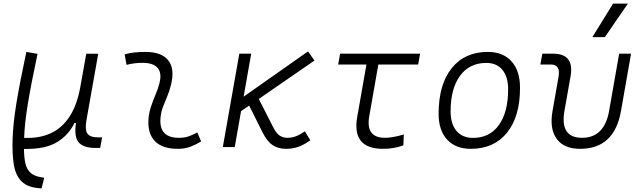

<svg xmlns="http://www.w3.org/2000/svg" viewBox="-20 -815 3556 1064"><path d="M210.4 229 202.6 228.5Q134.3 224.1 100.6 191.2Q66.9 158.2 56.9 99.1Q46.9 40 49.8 -43.5Q52.2 -129.4 71.3 -245.4Q90.3 -361.3 126 -527.3L188 -516.6Q153.3 -354 134.8 -242.2Q116.2 -130.4 113.8 -50.8H130.9Q202.1 -49.8 261 -76.4Q319.8 -103 361.6 -163.1Q403.3 -223.1 423.3 -323.2L458 -517.1H524.4L459 -148.9Q449.7 -95.7 464.4 -74.7Q479 -53.7 524.9 -53.7H545.9L535.2 4.9H510.7Q443.4 4.9 416.5 -25.4Q389.6 -55.7 400.9 -133.3H392.6Q360.4 -66.4 295.7 -27.1Q231 12.2 116.7 10.3H112.8Q113.3 55.2 120.1 87.9Q127 120.6 147 140.6Q167 160.6 207 167L225.1 169.9Z M1073.2 -81.1 1094.7 -31.2Q1066.9 -14.2 1036.1 -2.2Q1005.4 9.8 965.3 9.8Q880.9 9.8 839.4 -31.7Q797.9 -73.2 802.7 -153.3Q805.2 -189.9 816.9 -224.6Q828.6 -259.3 842.5 -292Q856.4 -324.7 863.8 -355Q877.9 -410.2 853.5 -438.5Q829.1 -466.8 770.5 -466.8Q724.1 -466.8 681.2 -455.6L670.9 -513.7Q699.7 -522 728.5 -524.7Q757.3 -527.3 786.1 -527.3Q875 -527.3 912.4 -480.7Q949.7 -434.1 927.7 -345.2Q919.4 -310.5 906.5 -280.5Q893.6 -250.5 882.6 -221.2Q871.6 -191.9 869.1 -157.7Q861.8 -51.3 971.2 -51.3Q1000 -51.3 1021.7 -58.1Q1043.5 -64.9 1073.2 -81.1Z M1214.8 0 1306.2 -517.6H1372.1L1330.1 -279.3L1687 -530.3L1722.7 -479.5L1414.1 -266.6L1493.2 -111.3Q1510.3 -77.1 1529.1 -64.2Q1547.9 -51.3 1572.3 -51.3Q1596.7 -51.3 1619.1 -59.6Q1641.6 -67.9 1669.4 -87.4L1699.7 -37.6Q1664.1 -12.2 1633.1 -1.2Q1602.1 9.8 1564.9 9.8Q1522 9.8 1491 -10.7Q1460 -31.2 1433.6 -84L1360.8 -230L1315.9 -199.2L1280.8 0Z M2103 9.8Q1928.7 9.8 1959.5 -166.5L2010.7 -457.5H1854L1864.7 -517.6H2308.1L2297.4 -457.5H2076.7L2025.9 -168.5Q2006.3 -51.3 2113.8 -51.3Q2154.8 -51.3 2217.8 -69.8L2215.3 -9.3Q2162.1 9.8 2103 9.8Z M2588.9 9.8Q2504.9 9.8 2457.8 -41.5Q2410.6 -92.8 2410.6 -184.1Q2410.6 -346.2 2482.9 -436.8Q2555.2 -527.3 2683.6 -527.3Q2767.6 -527.3 2814.7 -474.9Q2861.8 -422.4 2861.8 -328.6Q2861.8 -168.9 2789.6 -79.6Q2717.3 9.8 2588.9 9.8ZM2601.6 -50.8Q2693.4 -50.8 2744.6 -122.1Q2795.9 -193.4 2795.9 -320.3Q2795.9 -389.2 2764.2 -427.7Q2732.4 -466.3 2674.8 -466.3Q2582 -466.3 2529.5 -395.3Q2477.1 -324.2 2477.1 -197.3Q2477.1 -128.4 2509.8 -89.6Q2542.5 -50.8 2601.6 -50.8Z M3194.8 9.8Q3105 9.8 3064.7 -45.9Q3024.4 -101.6 3042 -200.2L3075.2 -389.2Q3087.4 -457.5 3032.2 -457.5H2974.6L2985.4 -517.6H3044.9Q3164.6 -517.6 3141.6 -390.6L3107.9 -200.2Q3082 -51.3 3205.6 -51.3Q3328.6 -51.3 3355.5 -200.2L3411.1 -517.6H3477.1L3421.4 -200.2Q3384.8 9.8 3194.8 9.8ZM3262.7 -609.4 3377.4 -794.9H3459.5L3332 -609.4Z"/></svg>

Font: Cascadia Code PL Light
Style: Italic
Weight: 300
Italic angle: -10°
Monospace: yes
Designer: Aaron Bell
Foundry: Saja Typeworks
Version: Version 2404.023; ttfautohint (v1.8.4)